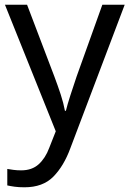

<svg xmlns="http://www.w3.org/2000/svg" viewBox="-20 -556 550 816"><path d="M1 -536H95L211 -231Q226 -191 238 -154.5Q250 -118 256 -85H260Q266 -110 279 -150.5Q292 -191 306 -232L415 -536H510L279 74Q251 150 206.5 195Q162 240 84 240Q60 240 42 237.5Q24 235 11 232V162Q22 164 37.5 166Q53 168 70 168Q116 168 144.5 142Q173 116 189 73L217 2Z"/></svg>

Font: Noto Sans Adlam Unjoined
Style: Regular
Weight: 400
Designer: Mark Jamra, Neil Patel
Foundry: JamraPatel LLC
Version: Version 3.001